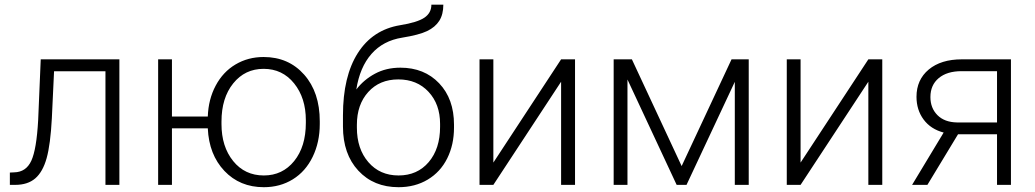

<svg xmlns="http://www.w3.org/2000/svg" viewBox="-20 -778 4356 808"><path d="M482.4 -528.3V0H423.8V-478H207.5L198.2 -280.3Q192.4 -170.4 176.3 -112.5Q160.2 -54.7 128.4 -27.3Q96.7 0 43.9 0H21.5V-51.8L39.6 -52.7Q89.8 -53.7 111.8 -101.6Q133.8 -149.4 140.6 -272.5L151.4 -528.3Z M703.6 -287.6H854.5Q856.9 -359.9 887.7 -417.7Q918.5 -475.6 971.2 -506.8Q1023.9 -538.1 1089.4 -538.1Q1194.3 -538.1 1260 -463.9Q1325.7 -389.6 1325.7 -267.6V-255.9Q1325.7 -179.7 1295.9 -118.2Q1266.1 -56.6 1212.4 -23.4Q1158.7 9.8 1090.3 9.8Q989.3 9.8 924.3 -58.8Q859.4 -127.4 854.5 -237.8H703.6V0H645.5V-528.3H703.6ZM912.1 -255.9Q912.1 -161.1 961.2 -100.3Q1010.3 -39.6 1090.3 -39.6Q1168.9 -39.6 1218 -100.3Q1267.1 -161.1 1267.1 -260.7V-272Q1267.1 -365.7 1217.8 -427Q1168.5 -488.3 1089.4 -488.3Q1010.7 -488.3 961.4 -427Q912.1 -365.7 912.1 -266.6Z M1665 -493.2Q1765.6 -493.2 1828.1 -427.5Q1890.6 -361.8 1890.6 -253.4V-240.7Q1890.6 -168.9 1862.1 -111.6Q1833.5 -54.2 1780 -22.2Q1726.6 9.8 1657.2 9.8Q1552.7 9.8 1488 -59.8Q1423.3 -129.4 1423.3 -245.6V-292.5Q1423.3 -456.5 1485.8 -554.7Q1548.3 -652.8 1663.6 -671.9Q1736.3 -683.6 1765.9 -703.6Q1795.4 -723.6 1795.4 -758.3H1845.7Q1845.7 -717.3 1828.6 -690.4Q1811.5 -663.6 1777.3 -647.2Q1743.2 -630.9 1672.9 -619.6Q1592.3 -606.9 1543.2 -551Q1494.1 -495.1 1479.5 -401.4Q1510.7 -442.4 1557.9 -467.8Q1605 -493.2 1665 -493.2ZM1481.9 -252.9V-240.7Q1481.9 -151.4 1530.3 -95.5Q1578.6 -39.6 1657.2 -39.6Q1736.3 -39.6 1784.2 -95.9Q1832 -152.3 1832 -244.1V-256.8Q1832 -339.4 1783.4 -391.6Q1734.9 -443.8 1656.2 -443.8Q1577.6 -443.8 1529.8 -390.9Q1481.9 -337.9 1481.9 -252.9Z M2341.3 -528.3H2399.9V0H2341.3V-434.1L2056.2 0H1998V-528.3H2056.2V-93.8Z M2848.6 -79.1 3058.6 -528.3H3130.9V0H3072.3V-433.6L2869.1 0H2827.6L2620.6 -443.4V0H2562.5V-528.3H2639.2Z M3634.3 -528.3H3692.9V0H3634.3V-434.1L3349.1 0H3291V-528.3H3349.1V-93.8Z M4234.4 -528.3V0H4175.8V-212.9H4011.7L3882.8 0H3818.4L3951.2 -220.2Q3897 -234.4 3866.9 -274.9Q3836.9 -315.4 3836.9 -370.6Q3836.9 -442.4 3888.4 -485.4Q3939.9 -528.3 4027.8 -528.3ZM3895.5 -369.6Q3895.5 -323.2 3925 -293.5Q3954.6 -263.7 4007.3 -262.7H4175.8V-478.5H4026.4Q3965.3 -478.5 3930.4 -449.2Q3895.5 -419.9 3895.5 -369.6Z"/></svg>

Font: Roboto-Light
Style: Regular
Weight: 300
Designer: Google
Version: Version 2.137; 2017